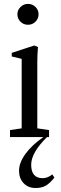

<svg xmlns="http://www.w3.org/2000/svg" viewBox="-20 -689 306 965"><path d="M67.4 -617.2Q67.4 -638.7 83.3 -654.1Q99.1 -669.4 120.6 -669.4Q142.6 -669.4 158.2 -654.3Q173.8 -639.2 173.8 -617.2Q173.8 -595.2 158.2 -579.8Q142.6 -564.5 120.6 -564.5Q98.6 -564.5 83 -579.8Q67.4 -595.2 67.4 -617.2ZM30.3 0V-35.2L88.9 -43.9V-393.1L39.1 -405.3V-423.3L152.3 -460.4L170.9 -452.6Q167.5 -414.1 167.5 -379.9V-43.9L226.6 -35.2V0H216.3Q136.7 78.1 136.7 139.2Q136.7 206.5 194.8 206.5Q219.7 206.5 242.7 187.5L253.4 203.6Q230.5 232.4 210.2 244.1Q189.9 255.9 159.2 255.9Q121.1 255.9 98.4 231.4Q75.7 207 75.7 169.4Q75.7 128.9 107.9 84.5Q140.1 40 197.8 0Z"/></svg>

Font: Elstob 8pt
Style: Regular
Weight: 400
Designer: Peter S. Baker
Version: Version 1.015